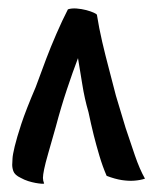

<svg xmlns="http://www.w3.org/2000/svg" viewBox="-20 -672 381 465"><path d="M243.2 -507.8Q252 -473.6 260.7 -440.4Q272.5 -400.4 284.2 -362.3Q294.9 -330.1 306.6 -295.9Q318.4 -261.7 331.1 -239.3Q319.3 -235.4 304.7 -234.4Q292 -233.4 275.4 -235.8Q258.8 -238.3 238.3 -246.1Q228.5 -268.6 220.7 -294.9Q212.9 -321.3 207 -344.7Q200.2 -372.1 194.3 -400.4Q184.6 -433.6 179.2 -468.3Q173.8 -502.9 168.9 -531.2Q156.2 -498 142.1 -455.6Q127.9 -413.1 115.2 -365.2Q103.5 -324.2 96.7 -300.3Q89.8 -276.4 86.9 -262.2Q84 -248 84 -241.2Q84 -234.4 86.9 -227.5Q85.9 -226.6 80.1 -227.1Q74.2 -227.5 65.9 -229Q57.6 -230.5 48.3 -233.4Q39.1 -236.3 30.3 -241.2Q15.6 -248 12.2 -257.8Q8.8 -267.6 9.8 -277.3Q9.8 -279.3 10.3 -288.1Q10.7 -296.9 15.6 -317.4Q20.5 -337.9 31.7 -372.1Q43 -406.2 66.4 -460.9Q79.1 -496.1 91.8 -529.3Q102.5 -557.6 116.7 -590.3Q130.9 -623 144.5 -649.4Q153.3 -652.3 165.5 -651.4Q177.7 -650.4 189 -647.5Q200.2 -644.5 207.5 -641.1Q214.8 -637.7 214.8 -635.7Q219.7 -604.5 227.5 -570.8Q235.4 -537.1 243.2 -507.8Z"/></svg>

Font: BKP Parklife Display
Style: Regular
Weight: 400
Designer: Font Diner, Inc.; LA MECHKY PLUS GmbH
Foundry: Font Diner, Inc.; LA MECHKY PLUS GmbH
Version: Version 1.007